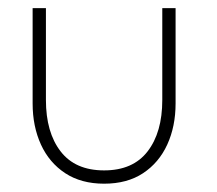

<svg xmlns="http://www.w3.org/2000/svg" viewBox="-20 -430 521 462"><path d="M90.5 -189.5Q90.5 -111.5 125.8 -65.8Q161 -20 230.5 -20Q300 -20 335.2 -65.8Q370.5 -111.5 370.5 -189.5V-410.5H402.5V-181Q402.5 -126 382.5 -82.2Q362.5 -38.5 324.2 -13.2Q286 12 230.5 12Q175.5 12 137 -13.2Q98.5 -38.5 78.5 -82.2Q58.5 -126 58.5 -181V-410.5H90.5Z"/></svg>

Font: League Spartan Extralight
Style: Regular
Weight: 200
Foundry: The League of Moveable Type
Version: Version 2.300; ttfautohint (v1.8.3)